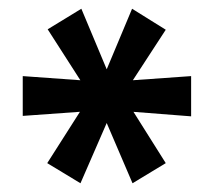

<svg xmlns="http://www.w3.org/2000/svg" viewBox="-20 -753 487 439"><path d="M164 -334 88 -380 174 -515 185 -499 32 -488V-579L185 -568L175 -552L89 -686L166 -733L228 -585H220L282 -733L359 -685L273 -553L262 -568L417 -579V-487L263 -499L274 -515L359 -380L283 -334L220 -481H228Z"/></svg>

Font: Nunitoga
Style: Bold
Weight: 700
Designer: Vernon Adams
Foundry: Vernon Adams
Version: Version 1.0